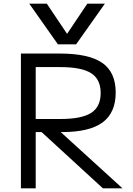

<svg xmlns="http://www.w3.org/2000/svg" viewBox="-20 -1020 721 1040"><path d="M138.6 -1000H233.7L342.3 -838.1H344.3L453 -1000H548L392.4 -780H293.6ZM93.3 0V-730H302.3Q461 -730 533.8 -679.5Q606.7 -629 606.7 -518.7Q606.7 -409.6 535.9 -357.1Q465 -304.6 316.4 -304.6H133.3V-375.4H305.7Q422.3 -375.4 473.8 -408.5Q525.3 -441.7 525.3 -516Q525.3 -590.3 473.8 -623.4Q422.3 -656.6 305.7 -656.6H173.4V0ZM537.3 0 171 -336H274.4L643.4 0Z"/></svg>

Font: M PLUS 1 Thin
Style: Regular
Weight: 100
Designer: Coji Morishita
Foundry: UNDERFOREST DESIGN
Version: Version 1.001